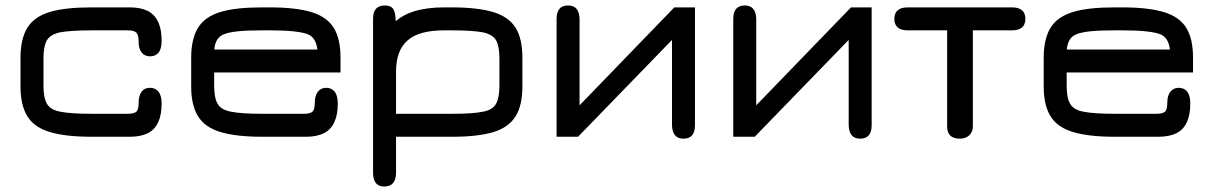

<svg xmlns="http://www.w3.org/2000/svg" viewBox="-20 -494 4432 702"><path d="M455 6C455 6 455 6 455 6C481.5 6 503 1.5 520.5 -7C537.5 -15.5 550 -29 558.5 -47.5C567 -65.5 571 -88.5 571 -116C571 -116 571 -116 571 -116C571 -135 567 -149.5 559.5 -159C551.5 -168.5 541 -173 528 -173C528 -173 528 -173 528 -173C514.5 -173 504.5 -168 497.5 -158.5C490.5 -148.5 487 -135.5 487 -120C487 -120 487 -120 487 -120C487 -103.5 484.5 -92 479.5 -86.5C474 -81 463.5 -78 448 -78C448 -78 314 -78 314 -78C314 -78 314 -78 314 -78C263.5 -78 226 -80.5 201 -85.5C176 -90 159.5 -100 151.5 -115C143 -129.5 139 -151.5 139 -181C139 -181 139 -280 139 -280C139 -280 139 -280 139 -280C139 -309.5 143 -332 151.5 -346.5C159.5 -361 176 -371 201 -376C226 -380.5 263.5 -383 314 -383C314 -383 448 -383 448 -383C448 -383 448 -383 448 -383C463.5 -383 473.5 -380 479 -374C484.5 -368 487 -356.5 487 -340C487 -340 487 -340 487 -340C487 -323.5 490.5 -311 498 -302C505.5 -292.5 515.5 -288 529 -288C529 -288 529 -288 529 -288C542.5 -288 553 -293 560.5 -302.5C567.5 -312 571 -326 571 -344C571 -344 571 -344 571 -344C571 -372 567 -395 558.5 -413.5C550 -431.5 537.5 -445 520.5 -454C503 -462.5 481.5 -467 455 -467C455 -467 314 -467 314 -467C314 -467 314 -467 314 -467C250 -467 199 -461.5 161.5 -450C123.5 -438.5 96.5 -419 80 -392.5C63.5 -365.5 55 -329 55 -283C55 -283 55 -178 55 -178C55 -178 55 -178 55 -178C55 -132 63.5 -95.5 80 -69C96.5 -42 123.5 -23 161.5 -11.5C199 0 250 6 314 6C314 6 455 6 455 6Z M1099 6C1099 6 1099 6 1099 6C1125.5 6 1147 1.5 1164.5 -7C1181.5 -15.5 1194 -29 1202.5 -47.5C1211 -65.5 1215 -88.5 1215 -116C1215 -116 1215 -116 1215 -116C1215 -134 1211.5 -148 1204.5 -158C1197.5 -167.5 1187 -172.5 1173.5 -173C1173.5 -173 1173.5 -173 1173.5 -173C1160 -173 1150 -168.5 1142.5 -159C1135 -149.5 1131 -136.5 1131 -120C1131 -120 1131 -120 1131 -120C1131 -103.5 1128.5 -92 1123.5 -86.5C1118 -81 1107.5 -78 1092 -78C1092 -78 938 -78 938 -78C938 -78 938 -78 938 -78C887.5 -78 850 -80.5 825 -85.5C800 -90 783.5 -100 775.5 -115C767 -129.5 763 -151.5 763 -181C763 -181 763 -229 763 -229C763 -229 1225 -229 1225 -229C1225 -229 1225 -283 1225 -283C1225 -283 1225 -283 1225 -283C1225 -328.5 1217 -365 1200.5 -392C1184 -418.5 1157 -438 1119.5 -449.5C1082 -461 1031 -467 967 -467C967 -467 938 -467 938 -467C938 -467 938 -467 938 -467C874 -467 823 -461.5 785.5 -450C747.5 -438.5 720.5 -419 704 -392.5C687.5 -365.5 679 -329 679 -283C679 -283 679 -178 679 -178C679 -178 679 -178 679 -178C679 -132 687.5 -95.5 704 -69C720.5 -42 747.5 -23 785.5 -11.5C823 0 874 6 938 6C938 6 1099 6 1099 6ZM763.5 -313C766 -341.5 777 -359.5 797 -368C797 -368 797 -368 797 -368C808 -373 825.5 -377 849 -379.5C872.5 -382 902 -383 938 -383C938 -383 967 -383 967 -383C967 -383 967 -383 967 -383C1000 -383 1028.5 -382 1052 -379.5C1075.5 -377 1093 -373.5 1105 -369C1105 -369 1105 -369 1105 -369C1125 -361 1137 -342.5 1140.5 -313C1140.5 -313 763.5 -313 763.5 -313C763.5 -313 763.5 -313 763.5 -313Z M1385 188C1413.5 188 1428 171 1428 137C1428 137 1428 6 1428 6C1428 6 1635 6 1635 6C1635 6 1635 6 1635 6C1698 6 1748 0 1785.5 -11.5C1822.5 -23 1849 -42.5 1865.5 -69.5C1882 -96 1890 -132.5 1890 -178C1890 -178 1890 -283 1890 -283C1890 -283 1890 -283 1890 -283C1890 -328.5 1882 -365 1865.5 -392C1849 -418.5 1822 -438 1784.5 -449.5C1747 -461 1696 -467 1632 -467C1632 -467 1603 -467 1603 -467C1603 -467 1603 -467 1603 -467C1561 -467 1524 -462 1492 -452C1459.5 -441.5 1433 -425 1412 -402C1412 -402 1427 -382 1427 -382C1427 -382 1427 -412 1427 -412C1427 -412 1427 -412 1427 -412C1427 -434.5 1424 -450.5 1418.5 -460C1412.5 -469.5 1402 -474 1387 -474C1387 -474 1387 -474 1387 -474C1358.5 -474 1344 -458 1344 -426C1344 -426 1344 137 1344 137C1344 137 1344 137 1344 137C1344 171 1357.5 188 1385 188C1385 188 1385 188 1385 188ZM1428 -232C1428 -232 1428 -232 1428 -232C1428 -283.5 1442 -322 1470.5 -346.5C1498.5 -371 1542.5 -383 1603 -383C1603 -383 1632 -383 1632 -383C1632 -383 1632 -383 1632 -383C1682 -383 1719.5 -380.5 1744.5 -376C1769 -371 1785.5 -361 1794 -346.5C1802 -332 1806 -309.5 1806 -280C1806 -280 1806 -181 1806 -181C1806 -181 1806 -181 1806 -181C1806 -151.5 1802 -129.5 1794 -115C1786 -100 1770 -90 1745.5 -85.5C1721 -80.5 1684.5 -78 1635 -78C1635 -78 1428 -78 1428 -78C1428 -78 1428 -232 1428 -232Z M2479 13C2507 13 2521 -3.5 2521 -36C2521 -36 2521 -467 2521 -467C2521 -467 2445.5 -467 2445.5 -467C2445.5 -467 2099 -109 2099 -109C2099 -109 2099 -422 2099 -422C2099 -422 2099 -422 2099 -422C2099 -456.5 2085 -474 2057 -474C2057 -474 2057 -474 2057 -474C2029 -474 2015 -457.5 2015 -425C2015 -425 2015 6 2015 6C2015 6 2093.5 6 2093.5 6C2093.5 6 2437 -348 2437 -348C2437 -348 2437 -39 2437 -39C2437 -39 2437 -39 2437 -39C2437 -4.5 2451 13 2479 13C2479 13 2479 13 2479 13Z M3125 13C3153 13 3167 -3.5 3167 -36C3167 -36 3167 -467 3167 -467C3167 -467 3091.5 -467 3091.5 -467C3091.5 -467 2745 -109 2745 -109C2745 -109 2745 -422 2745 -422C2745 -422 2745 -422 2745 -422C2745 -456.5 2731 -474 2703 -474C2703 -474 2703 -474 2703 -474C2675 -474 2661 -457.5 2661 -425C2661 -425 2661 6 2661 6C2661 6 2739.5 6 2739.5 6C2739.5 6 3083 -348 3083 -348C3083 -348 3083 -39 3083 -39C3083 -39 3083 -39 3083 -39C3083 -4.5 3097 13 3125 13C3125 13 3125 13 3125 13Z M3489 13C3503.5 13 3515.5 9 3524 0.5C3532.5 -7.5 3537 -18.5 3537 -32C3537 -32 3537 -383 3537 -383C3537 -383 3680 -383 3680 -383C3680 -383 3680 -383 3680 -383C3712.5 -383 3729 -397 3729 -425C3729 -425 3729 -425 3729 -425C3729 -453 3712.5 -467 3680 -467C3680 -467 3299 -467 3299 -467C3299 -467 3299 -467 3299 -467C3266.5 -467 3250 -453 3250 -425C3250 -425 3250 -425 3250 -425C3250 -397 3266.5 -383 3299 -383C3299 -383 3443 -383 3443 -383C3443 -383 3443 -32 3443 -32C3443 -32 3443 -32 3443 -32C3443 -2 3458.5 13 3489 13C3489 13 3489 13 3489 13Z M4216 6C4216 6 4216 6 4216 6C4242.5 6 4264 1.5 4281.5 -7C4298.5 -15.5 4311 -29 4319.5 -47.5C4328 -65.5 4332 -88.5 4332 -116C4332 -116 4332 -116 4332 -116C4332 -134 4328.5 -148 4321.5 -158C4314.5 -167.5 4304 -172.5 4290.5 -173C4290.5 -173 4290.5 -173 4290.5 -173C4277 -173 4267 -168.5 4259.5 -159C4252 -149.5 4248 -136.5 4248 -120C4248 -120 4248 -120 4248 -120C4248 -103.5 4245.5 -92 4240.5 -86.5C4235 -81 4224.5 -78 4209 -78C4209 -78 4055 -78 4055 -78C4055 -78 4055 -78 4055 -78C4004.5 -78 3967 -80.5 3942 -85.5C3917 -90 3900.5 -100 3892.5 -115C3884 -129.5 3880 -151.5 3880 -181C3880 -181 3880 -229 3880 -229C3880 -229 4342 -229 4342 -229C4342 -229 4342 -283 4342 -283C4342 -283 4342 -283 4342 -283C4342 -328.5 4334 -365 4317.5 -392C4301 -418.5 4274 -438 4236.5 -449.5C4199 -461 4148 -467 4084 -467C4084 -467 4055 -467 4055 -467C4055 -467 4055 -467 4055 -467C3991 -467 3940 -461.5 3902.5 -450C3864.5 -438.5 3837.5 -419 3821 -392.5C3804.5 -365.5 3796 -329 3796 -283C3796 -283 3796 -178 3796 -178C3796 -178 3796 -178 3796 -178C3796 -132 3804.5 -95.5 3821 -69C3837.5 -42 3864.5 -23 3902.5 -11.5C3940 0 3991 6 4055 6C4055 6 4216 6 4216 6ZM3880.5 -313C3883 -341.5 3894 -359.5 3914 -368C3914 -368 3914 -368 3914 -368C3925 -373 3942.5 -377 3966 -379.5C3989.5 -382 4019 -383 4055 -383C4055 -383 4084 -383 4084 -383C4084 -383 4084 -383 4084 -383C4117 -383 4145.5 -382 4169 -379.5C4192.5 -377 4210 -373.5 4222 -369C4222 -369 4222 -369 4222 -369C4242 -361 4254 -342.5 4257.5 -313C4257.5 -313 3880.5 -313 3880.5 -313C3880.5 -313 3880.5 -313 3880.5 -313Z"/></svg>

Font: Jura-Fortis-Bold
Style: Bold
Weight: 500
Designer: Daniel Johnson, Alexei Vanyashin, Mirko Velimirovic
Foundry: Daniel Johnson
Version: ""